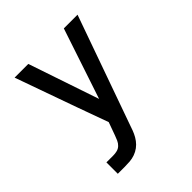

<svg xmlns="http://www.w3.org/2000/svg" viewBox="-200 -653 1001 1001"><g transform="rotate(-45 300.0 -152.5)"><path d="M94 215V131H144Q159 131 173 127.5Q187 124 197.5 114Q208 104 214 90.5Q220 77 225 63L251 -9L188 -183L68 -520H169L301 -130L431 -520H532L315 91Q309 110 301 127.5Q293 145 281.5 160.5Q270 176 254.5 187.5Q239 199 220.5 205.5Q202 212 183 213.5Q164 215 144 215Z"/></g></svg>

Font: Iosevka SS04 Medium Extended
Style: Regular
Weight: 500
Width: 7
Monospace: yes
Designer: Belleve Invis
Foundry: Belleve Invis
Version: Version 19.0.0; ttfautohint (v1.8.4)